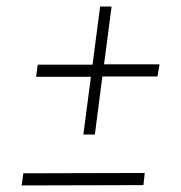

<svg xmlns="http://www.w3.org/2000/svg" viewBox="-20 -646 550 585"><path d="M297 -450 320 -626H285L262 -449H95L90 -412H257L234 -236H269L292 -413H460L466 -450ZM46 -81 417 -82 421 -119 51 -118Z"/></svg>

Font: United Sans Thin
Style: Italic
Weight: 100
Italic angle: -8°
Designer: Pablo Impallari, Rodrigo Fuenzalida (Modified by Dan O. Williams)
Version: Version 1.000;PS 001.000;hotconv 1.0.88;makeotf.lib2.5.64775